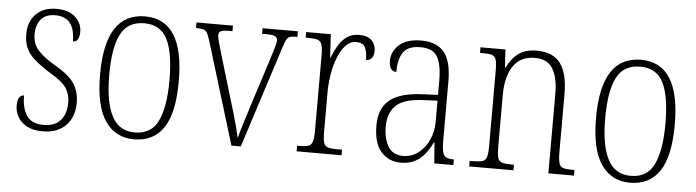

<svg xmlns="http://www.w3.org/2000/svg" viewBox="-40 -697 3119 860"><g transform="rotate(5 1519.5 -267.0)"><path d="M171 10Q126 10 98 -5.5Q70 -21 57 -45Q44 -69 44 -94Q44 -120 52 -131.5Q60 -143 73 -143Q73 -85 95.5 -52Q118 -19 172 -19Q221 -19 247 -48Q273 -77 273 -129Q273 -164 255.5 -192Q238 -220 183 -252Q137 -281 109.5 -305Q82 -329 70.5 -355.5Q59 -382 59 -418Q59 -475 93 -508.5Q127 -542 184 -542Q240 -542 269.5 -514.5Q299 -487 299 -449Q299 -403 270 -403Q270 -513 182 -513Q137 -513 116.5 -486.5Q96 -460 96 -421Q96 -378 121.5 -349Q147 -320 200 -289Q265 -252 288 -215.5Q311 -179 311 -131Q311 -66 273 -28Q235 10 171 10Z M580 10Q497 10 450.5 -57.5Q404 -125 404 -267Q404 -543 583 -543Q758 -543 758 -267Q758 -124 713 -57Q668 10 580 10ZM581 -21Q656 -21 686 -85Q716 -149 716 -267Q716 -391 685.5 -451.5Q655 -512 582 -512Q507 -512 476 -451Q445 -390 445 -267Q445 -147 477.5 -84Q510 -21 581 -21Z M877 -462Q870 -484 864 -494.5Q858 -505 846.5 -508Q835 -511 814 -511V-536H978V-511H962Q935 -511 925.5 -506Q916 -501 916 -488Q916 -477 923 -452.5Q930 -428 936 -407L995 -210Q1004 -182 1013.5 -149Q1023 -116 1031 -86Q1039 -56 1043 -37Q1048 -57 1061.5 -101Q1075 -145 1096 -211L1147 -369Q1162 -418 1171 -445.5Q1180 -473 1180 -486Q1180 -500 1170 -505.5Q1160 -511 1131 -511H1111V-536H1270V-511H1266Q1247 -511 1237 -508Q1227 -505 1221 -493.5Q1215 -482 1207 -457L1060 0H1018Z M1311 0V-25H1317Q1345 -25 1359.5 -29Q1374 -33 1379.5 -49Q1385 -65 1385 -100V-438Q1385 -472 1379.5 -487.5Q1374 -503 1359 -507Q1344 -511 1313 -511H1307V-536H1418L1424 -431H1426Q1436 -458 1451 -484Q1466 -510 1488.5 -527Q1511 -544 1546 -544Q1583 -544 1601.5 -525.5Q1620 -507 1620 -479Q1620 -460 1612 -447.5Q1604 -435 1585 -435Q1585 -469 1575.5 -490Q1566 -511 1534 -511Q1508 -511 1488 -490Q1468 -469 1454 -434Q1440 -399 1433 -357.5Q1426 -316 1426 -276V-99Q1426 -64 1431 -48.5Q1436 -33 1451 -29Q1466 -25 1494 -25H1513V0Z M1780 10Q1726 10 1691.5 -28.5Q1657 -67 1657 -147Q1657 -225 1704.5 -262.5Q1752 -300 1851 -304L1920 -307V-371Q1920 -442 1900 -477.5Q1880 -513 1823 -513Q1769 -513 1747 -483Q1725 -453 1725 -393Q1692 -393 1692 -441Q1692 -482 1725.5 -512.5Q1759 -543 1825 -543Q1894 -543 1927.5 -502.5Q1961 -462 1961 -372V-107Q1961 -54 1971.5 -39.5Q1982 -25 2013 -25H2016V0H1930L1923 -93H1920Q1907 -66 1889 -42.5Q1871 -19 1844.5 -4.5Q1818 10 1780 10ZM1787 -21Q1826 -21 1856 -44Q1886 -67 1903 -104.5Q1920 -142 1920 -186V-281L1855 -278Q1768 -274 1733.5 -240Q1699 -206 1699 -145Q1699 -92 1720 -56.5Q1741 -21 1787 -21Z M2087 0V-25H2099Q2128 -25 2143 -29Q2158 -33 2163 -49Q2168 -65 2168 -99V-438Q2168 -472 2163 -487.5Q2158 -503 2143.5 -507Q2129 -511 2101 -511H2091V-536H2203L2208 -456H2211Q2233 -500 2264 -521.5Q2295 -543 2344 -543Q2416 -543 2450 -498.5Q2484 -454 2484 -359V-99Q2484 -65 2489 -49Q2494 -33 2508 -29Q2522 -25 2551 -25H2558V0H2443V-361Q2443 -428 2419.5 -469Q2396 -510 2338 -510Q2274 -510 2241.5 -462.5Q2209 -415 2209 -331V-98Q2209 -64 2214 -48.5Q2219 -33 2234 -29Q2249 -25 2278 -25H2286V0Z M2810 10Q2727 10 2680.5 -57.5Q2634 -125 2634 -267Q2634 -543 2813 -543Q2988 -543 2988 -267Q2988 -124 2943 -57Q2898 10 2810 10ZM2811 -21Q2886 -21 2916 -85Q2946 -149 2946 -267Q2946 -391 2915.5 -451.5Q2885 -512 2812 -512Q2737 -512 2706 -451Q2675 -390 2675 -267Q2675 -147 2707.5 -84Q2740 -21 2811 -21Z"/></g></svg>

Font: Noto Serif Condensed ExtraLight
Style: Regular
Weight: 200
Width: 3
Designer: Monotype Design Team
Foundry: Monotype Imaging Inc.
Version: Version 2.013; ttfautohint (v1.8.4.7-5d5b)